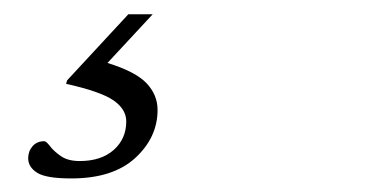

<svg xmlns="http://www.w3.org/2000/svg" viewBox="-20 -24 540 276"><path d="M82.5 232.5Q46 232.5 33.2 224.2Q20.5 216 20.5 203.5Q20.5 193.5 26.8 186.2Q33 179 43.5 179Q46.5 179 51.8 186Q57 193 67.2 200.2Q77.5 207.5 94.5 207.5Q125.5 207.5 143.5 191.5Q161.5 175.5 161.5 150.5Q161.5 133 143 120.2Q124.5 107.5 75 96.5L76.5 91.5L164.5 -3.5H199.5L134.5 66.5Q175 79 190.8 95.8Q206.5 112.5 206.5 134Q206.5 173.5 174.5 203Q142.5 232.5 82.5 232.5Z"/></svg>

Font: Newsreader 6pt Light
Style: Italic
Weight: 300
Italic angle: -17°
Designer: Hugues Gentile
Foundry: Production Type
Version: Version 1.003; ttfautohint (v1.8.3)